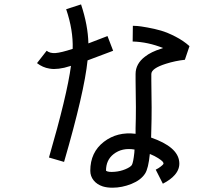

<svg xmlns="http://www.w3.org/2000/svg" viewBox="-20 -832 1040 894"><path d="M278.3 -78.1 208 -98.6Q292 -387.7 310.5 -525.4Q293.9 -520.5 279.3 -516.6Q252.9 -510.7 231.4 -510.7Q220.7 -510.7 210 -512.7Q178.7 -517.6 152.3 -538.1L197.3 -595.7Q212.9 -583 238.8 -585Q264.6 -586.9 318.4 -604.5Q321.3 -691.4 288.1 -789.1L357.4 -811.5Q389.6 -714.8 391.6 -629.9Q418 -640.6 467.8 -659.2L480.5 -664.1L506.8 -595.7L494.1 -590.8Q418 -561.5 387.7 -550.8Q373 -404.3 278.3 -78.1ZM752.9 -535.2Q684.6 -513.7 684.6 -487.3Q684.6 -482.4 684.6 -458Q687.5 -317.4 684.6 -230.5Q684.6 -209 683.6 -191.4Q807.6 -148.4 814.5 -79.1Q818.4 -45.9 793.9 -17.6Q774.4 4.9 738.3 23.4L705.1 -42Q718.8 -48.8 728 -56.2Q737.3 -63.5 739.7 -66.9Q742.2 -70.3 741.2 -71.3Q741.2 -75.2 736.3 -80.6Q731.4 -85.9 716.3 -95.7Q701.2 -105.5 677.7 -115.2Q670.9 -46.9 655.3 -23.4Q635.7 6.8 591.8 24.4Q547.9 42 503.9 42Q478.5 42 459 36.1Q431.6 27.3 416 7.8Q400.4 -11.7 400.4 -37.1Q400.4 -123 463.9 -171.9Q526.4 -219.7 611.3 -209Q611.3 -221.7 611.3 -235.4Q614.3 -320.3 611.3 -457Q611.3 -481.4 611.3 -487.3Q611.3 -535.2 655.3 -568.4Q683.6 -590.8 731.4 -605.5Q735.4 -606.4 739.3 -608.4Q668.9 -636.7 597.7 -638.7L598.6 -711.9Q607.4 -711.9 620.1 -710.9Q632.8 -710 666 -704.1Q699.2 -698.2 729.5 -689.5Q759.8 -680.7 796.9 -661.6Q834 -642.6 862.3 -617.2L840.8 -553.7Q795.9 -548.8 752.9 -535.2ZM605.5 -121.1Q605.5 -128.9 606.4 -135.7Q548.8 -145.5 508.8 -114.3Q473.6 -86.9 473.6 -37.1Q483.4 -29.3 514.6 -32.2Q540 -34.2 563.5 -43.9Q586.9 -53.7 593.8 -63.5Q600.6 -75.2 605.5 -121.1Z"/></svg>

Font: irohakakuC Regular
Style: Regular
Weight: 400
Designer: [Source Han Sans]
Ryoko NISHIZUKA Ë•øÂ°öÊ∂ºÂ≠ê (kana & ideographs); Paul D. Hunt (Latin, Greek & Cyrillic); Wenlong ZHAN
Version: Version 1.001.20160904